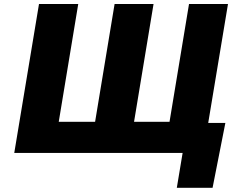

<svg xmlns="http://www.w3.org/2000/svg" viewBox="-20 -747 1161 938"><path d="M49.7 0 170.5 -727.3H362.2L267 -152H444.6L539.8 -727.3H730.1L634.9 -152H808.2L903.4 -727.3H1093.8L997.2 -146.3H1081L1018.5 170.5H843.8L872.2 0Z"/></svg>

Font: Inter P Black
Style: Italic
Weight: 900
Italic angle: -9.40001°
Designer: Rasmus Andersson
Foundry: rsms
Version: Version 3.018;git-588b23468